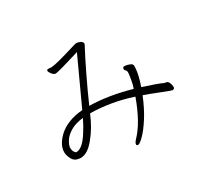

<svg xmlns="http://www.w3.org/2000/svg" viewBox="-146 -930 1292 1197"><g transform="rotate(-30 500.0 -331.0)"><path d="M692 -413Q692 -428 704.5 -428Q717 -428 734 -422.5Q751 -417 755.5 -411.5Q760 -406 760 -395L759 -380Q756 -334 731 -262Q838 -228 867 -213Q873 -211 883 -209.5Q893 -208 899.5 -193.5Q906 -179 906.5 -163.5Q907 -148 891 -148Q884 -148 820.5 -173.5Q757 -199 713 -214Q681 -135 644.5 -78Q608 -21 577.5 9.5Q547 40 535.5 40Q524 40 524 32Q524 20 540 3Q614 -73 670 -229Q522 -278 373 -280Q337 -193 286 -132Q235 -68 184 -68L175 -69Q141 -72 126.5 -99.5Q112 -127 112 -150Q112 -202 166 -254Q230 -313 341 -322L493 -652Q479 -648 452 -639.5Q425 -631 374 -616.5Q323 -602 311.5 -602Q300 -602 287.5 -617.5Q275 -633 275 -642Q275 -651 286 -651L307 -649Q338 -649 484 -694Q502 -699 506 -700.5Q510 -702 519.5 -702Q529 -702 544.5 -695Q560 -688 560 -674Q560 -669 552 -656Q526 -608 477.5 -508Q429 -408 392 -323Q527 -321 685 -276Q694 -300 700 -335.5Q706 -371 706 -383V-384Q706 -394 699 -401Q692 -408 692 -413ZM158 -153Q158 -137 165.5 -125Q173 -113 179 -113Q224 -113 276 -198Q300 -235 320 -278Q263 -271 228 -250Q193 -229 177 -204Q161 -179 158 -159Z"/></g></svg>

Font: LXGW WenKai Lite Light
Style: Regular
Weight: 300
Designer: LXGW / Fontworks Inc.
Foundry: LXGW / Fontworks Inc.
Version: Version 1.511; March 25, 2025